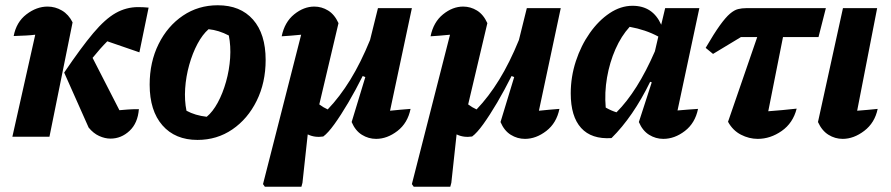

<svg xmlns="http://www.w3.org/2000/svg" viewBox="-20 -520 3387 730"><path d="M27 0 114 -388Q98 -386 79 -385Q60 -384 32 -383Q42 -436 80.5 -465.5Q119 -495 161 -495Q190 -495 215.5 -480Q241 -465 256 -435L168 0ZM317 -35 224 -244Q289 -340 334.5 -394Q380 -448 420 -470.5Q460 -493 505 -493Q525 -493 545 -491L510 -321L388 -363Q361 -336 332 -300L434 -101Q447 -102 464 -103.5Q481 -105 508 -105Q504 -52 472.5 -22.5Q441 7 400 7Q379 7 357 -3Q335 -13 317 -35Z M731 12Q646 12 597.5 -43.5Q549 -99 549 -198Q549 -284 583 -352.5Q617 -421 675.5 -460.5Q734 -500 808 -500Q894 -500 942 -445.5Q990 -391 990 -292Q990 -206 956 -137Q922 -68 863.5 -28Q805 12 731 12ZM766 -76Q789 -95 808 -130Q827 -165 839.5 -209.5Q852 -254 855 -299.5Q858 -345 850 -385Q812 -405 773 -409Q750 -389 731 -353.5Q712 -318 699.5 -273.5Q687 -229 684 -183.5Q681 -138 689 -99Q722 -81 766 -76Z M1126 190H987L980 180L1125 -388Q1105 -386 1086.5 -384.5Q1068 -383 1051 -382Q1062 -436 1098.5 -465.5Q1135 -495 1175 -495Q1203 -495 1227.5 -480Q1252 -465 1267 -432L1194 -123Q1210 -111 1226 -104Q1272 -152 1312 -217Q1352 -282 1387 -368L1417 -489H1546L1463 -99Q1501 -103 1541 -106Q1530 -52 1491 -22Q1452 8 1410 8Q1381 8 1356 -7.5Q1331 -23 1317 -56L1369 -227L1359 -231Q1332 -177 1304 -129.5Q1276 -82 1251.5 -48Q1227 -14 1209 -1Q1177 4 1150 -9L1130 175Z M1692 190H1553L1546 180L1691 -388Q1671 -386 1652.5 -384.5Q1634 -383 1617 -382Q1628 -436 1664.5 -465.5Q1701 -495 1741 -495Q1769 -495 1793.5 -480Q1818 -465 1833 -432L1760 -123Q1776 -111 1792 -104Q1838 -152 1878 -217Q1918 -282 1953 -368L1983 -489H2112L2029 -99Q2067 -103 2107 -106Q2096 -52 2057 -22Q2018 8 1976 8Q1947 8 1922 -7.5Q1897 -23 1883 -56L1935 -227L1925 -231Q1898 -177 1870 -129.5Q1842 -82 1817.5 -48Q1793 -14 1775 -1Q1743 4 1716 -9L1696 175Z M2305 5Q2229 10 2189.5 -33.5Q2150 -77 2150 -165Q2150 -228 2169.5 -287.5Q2189 -347 2222.5 -394.5Q2256 -442 2298 -470Q2340 -498 2385 -498Q2462 -498 2494 -426L2509 -489H2639L2556 -100Q2579 -102 2598 -103.5Q2617 -105 2634 -106Q2623 -52 2584 -22Q2545 8 2502 8Q2473 8 2448 -7.5Q2423 -23 2409 -56L2458 -207L2452 -209Q2387 -76 2305 5ZM2283 -111Q2304 -99 2324 -93Q2404 -173 2470 -325L2483 -381Q2435 -407 2374 -418Q2342 -383 2320 -333Q2298 -283 2288 -225.5Q2278 -168 2283 -111Z M2691 -315 2663 -338Q2695 -393 2717 -423.5Q2739 -454 2755.5 -468Q2772 -482 2786.5 -485.5Q2801 -489 2817 -489H3120L3092 -379H2957L2901 -97Q2928 -99 2955 -101.5Q2982 -104 3009 -107Q2995 -52 2952 -22Q2909 8 2861 8Q2828 8 2797 -8Q2766 -24 2748 -57L2859 -379H2797Z M3317 -106Q3306 -53 3266 -22.5Q3226 8 3184 8Q3155 8 3130 -7.5Q3105 -23 3090 -56L3185 -489H3315L3239 -99Q3279 -102 3317 -106Z"/></svg>

Font: Piazzolla
Style: Bold Italic
Weight: 700
Italic angle: -11.3°
Designer: Juan Pablo del Peral
Foundry: Huerta Tipografica
Version: Version 1.330